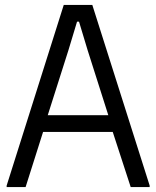

<svg xmlns="http://www.w3.org/2000/svg" viewBox="-20 -760 635 780"><path d="M7 -6 239 -740H355L588 -6V0H511L438 -224H155L84 0H7ZM420 -292 336 -556 301 -672H293L258 -556L174 -292Z"/></svg>

Font: Encode Sans Condensed
Style: Regular
Weight: 400
Designer: Pablo Impallari, Andres Torresi
Foundry: Pablo Impallari, Andres Torresi
Version: Version 1.000; ttfautohint (v1.00) -l 8 -r 50 -G 200 -x 14 -